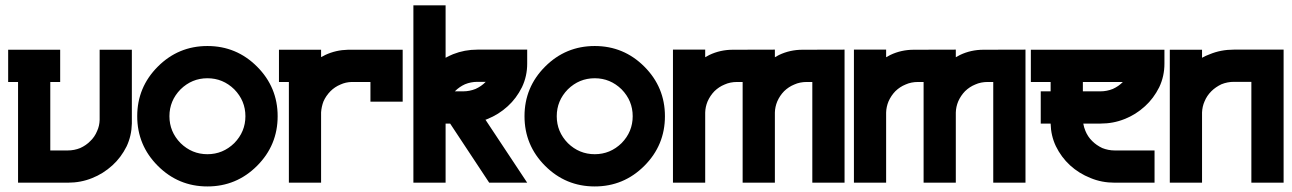

<svg xmlns="http://www.w3.org/2000/svg" viewBox="-20 -667 4716 701"><path d="M461.4 -215.8Q460.4 -171.4 442.4 -132.8Q421.9 -91.8 390.6 -63.5Q356.9 -32.7 315.9 -16.6Q274.9 0 227.5 0H45.9V-367.7H9.8V-485.4H199.7V-367.7H163.6V-117.7H227.5Q251 -117.7 272.9 -126.5Q294.4 -136.2 309.6 -151.9Q325.7 -167 334.5 -188.5Q343.3 -207.5 343.8 -229.5V-485.4H461.4Z M556.2 -423.8Q631.3 -499 737.3 -499Q843.3 -499 918.5 -423.8Q993.7 -348.6 993.7 -242.7Q993.7 -136.7 918.5 -61.5Q843.3 13.7 737.3 13.7Q631.3 13.7 556.2 -61.5Q481 -136.7 481 -242.7Q481 -348.6 556.2 -423.8ZM639.2 -340.8Q598.6 -299.3 598.6 -242.7Q598.6 -186 639.2 -144.5Q680.7 -104 737.3 -104Q793.9 -104 835.4 -144.5Q876 -186 876 -242.7Q876 -299.3 835.4 -340.8Q793.9 -381.3 737.3 -381.3Q680.7 -381.3 639.2 -340.8Z M1450.2 -485.4V-295.9H1332.5V-367.7H1264.2Q1242.2 -367.2 1223.1 -358.4Q1202.1 -349.6 1186.5 -334Q1169.9 -316.9 1161.1 -296.9Q1153.8 -277.8 1152.3 -256.8V0H1034.7V-367.7H998.5V-485.4H1152.3V-458.5Q1155.3 -460 1160.6 -462.6Q1166 -465.3 1167.5 -466.3Q1206.1 -484.4 1250.5 -485.4Z M1904.8 -485.8V-434.6Q1904.8 -388.7 1885.7 -348.6Q1865.2 -307.6 1834 -279.3Q1800.3 -248.5 1759.3 -232.4Q1755.9 -230.5 1752.4 -230L1904.8 0H1766.1L1623.5 -215.8H1606.9V0H1489.3V-647.5H1606.9V-456.1Q1619.1 -462.9 1634.3 -469.2Q1676.3 -485.8 1723.1 -485.8ZM1752.9 -367.7Q1753.4 -367.7 1753.9 -368.2H1723.1Q1699.2 -368.2 1677.7 -359.4Q1657.2 -350.1 1641.1 -334Q1640.6 -334 1640.6 -333.7Q1640.6 -333.5 1640.1 -333.5H1670.9Q1694.3 -333.5 1716.3 -342.3Q1737.8 -352.1 1752.9 -367.7Z M1970.2 -423.8Q2045.4 -499 2151.4 -499Q2257.3 -499 2332.5 -423.8Q2407.7 -348.6 2407.7 -242.7Q2407.7 -136.7 2332.5 -61.5Q2257.3 13.7 2151.4 13.7Q2045.4 13.7 1970.2 -61.5Q1895 -136.7 1895 -242.7Q1895 -348.6 1970.2 -423.8ZM2053.2 -340.8Q2012.7 -299.3 2012.7 -242.7Q2012.7 -186 2053.2 -144.5Q2094.7 -104 2151.4 -104Q2208 -104 2249.5 -144.5Q2290 -186 2290 -242.7Q2290 -299.3 2249.5 -340.8Q2208 -381.3 2151.4 -381.3Q2094.7 -381.3 2053.2 -340.8Z M3063.5 -485.8V0H2945.8V-367.7H2925.3Q2900.4 -367.7 2879.9 -358.4Q2859.4 -350.1 2842.8 -334Q2827.1 -317.9 2817.9 -296.9Q2809.6 -276.9 2809.1 -255.9V0H2691.4V-367.7H2670.9Q2646 -367.7 2625.5 -358.4Q2605 -350.1 2588.4 -334Q2572.8 -317.9 2563.5 -296.9Q2555.2 -276.9 2554.7 -255.9V0H2437V-485.8H2554.7V-458Q2562 -462.4 2569.8 -466.3Q2609.9 -485.4 2655.8 -485.4L2809.1 -485.8V-458Q2816.4 -462.4 2824.2 -466.3Q2864.3 -485.4 2910.2 -485.4Z M3724.1 -485.8V0H3606.4V-367.7H3585.9Q3561 -367.7 3540.5 -358.4Q3520 -350.1 3503.4 -334Q3487.8 -317.9 3478.5 -296.9Q3470.2 -276.9 3469.7 -255.9V0H3352.1V-367.7H3331.5Q3306.6 -367.7 3286.1 -358.4Q3265.6 -350.1 3249 -334Q3233.4 -317.9 3224.1 -296.9Q3215.8 -276.9 3215.3 -255.9V0H3097.7V-485.8H3215.3V-458Q3222.7 -462.4 3230.5 -466.3Q3270.5 -485.4 3316.4 -485.4L3469.7 -485.8V-458Q3477.1 -462.4 3484.9 -466.3Q3524.9 -485.4 3570.8 -485.4Z M4231.4 -485.4V-434.6Q4231.4 -388.7 4212.4 -348.6Q4191.9 -307.6 4160.6 -279.3Q4127 -248.5 4085.9 -232.4Q4044.9 -215.8 3997.6 -215.8H3935.1Q3937.5 -201.7 3942.9 -189Q3951.7 -167.5 3967.8 -151.9Q3982.9 -136.7 4004.4 -126.5Q4026.4 -117.7 4049.8 -117.7H4195.3V0H4049.8Q4002 0 3961.4 -17.1Q3919.4 -33.7 3886.7 -63.5Q3854.5 -93.3 3835 -133.3Q3816.9 -171.4 3815.9 -215.8H3779.8V-333.5H3815.9V-367.7H3743.7V-485.4ZM4043 -342.3Q4064.5 -352.1 4079.6 -367.7H3933.6V-333.5H3997.6Q4021 -333.5 4043 -342.3Z M4666.5 -485.8V0H4548.8V-368.2H4484.9Q4461.4 -368.2 4439.5 -359.4Q4418 -349.1 4402.8 -334Q4386.2 -317.4 4377.9 -296.9Q4369.6 -278.3 4368.7 -256.3V0H4251V-485.4H4368.7V-456.1Q4382.8 -463.9 4396.5 -468.8Q4437 -485.8 4484.9 -485.8Z"/></svg>

Font: Sangha Kali
Style: Regular
Weight: 400
Designer: Seslavinskaya Anna
Foundry: Popkern
Version: Version 2.000;PS 002.000;hotconv 1.0.88;makeotf.lib2.5.64775